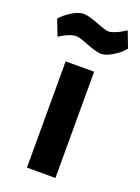

<svg xmlns="http://www.w3.org/2000/svg" viewBox="-177 -787 619 849"><g transform="rotate(20 132.0 -362.5)"><path d="M62 -500H196V0H62ZM286 -630Q276 -619 248 -602Q220 -585 197.5 -585Q175 -585 129 -603Q83 -621 70 -621Q41 -621 4 -598L-9 -590L-38 -665Q-18 -688 12.5 -706.5Q43 -725 65.5 -725Q88 -725 134.5 -707Q181 -689 193 -689Q217 -689 259 -714L273 -723L302 -647Q296 -640 286 -630Z"/></g></svg>

Font: Titillium Web[RUS by Daymarius]
Style: Bold
Weight: 700
Designer: Cyrillization by Daymarius
Foundry: Cyrillization by Daymarius
Version: Version 1.002 September 11, 2018